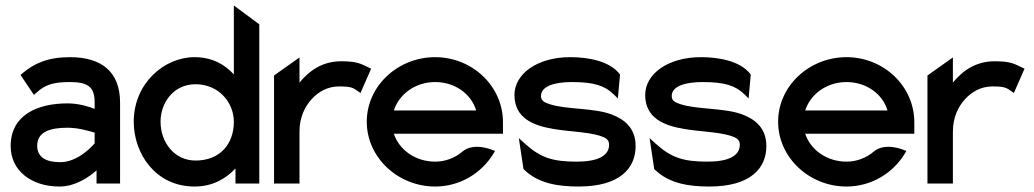

<svg xmlns="http://www.w3.org/2000/svg" viewBox="-20 -671 3782 702"><path d="M19 -137C19 -46 96 11 197 11C257 11 307 -25 333 -48V0H419V-296C419 -407 353 -462 236 -462C154 -462 105 -439 62 -403L55 -397L104 -324L113 -332C147 -363 178 -371 236 -371C301 -371 326 -353 326 -298V-273C306 -281 268 -293 227 -293C116 -293 19 -250 19 -137ZM116 -138C116 -189 163 -204 227 -204C268 -204 309 -191 326 -186V-147C316 -135 264 -78 200 -78C147 -78 116 -97 116 -138Z M469 -226C469 -108 550 11 691 11C757 11 805 -17 841 -55V0H928V-582L835 -651V-399C802 -435 756 -462 691 -462C581 -462 469 -367 469 -226ZM567 -226C567 -295 614 -363 695 -363C781 -363 835 -295 835 -226C835 -143 783 -84 695 -84C618 -84 567 -150 567 -226Z M982 0H1075V-190C1075 -241 1094 -281 1120 -309C1143 -334 1176 -355 1220 -355C1264 -355 1271 -350 1288 -338L1298 -331L1337 -420L1328 -424C1301 -437 1287 -447 1228 -447C1159 -447 1111 -413 1075 -369V-461L982 -395Z M1321 -226C1321 -95 1435 11 1571 11C1661 11 1740 -37 1784 -109L1790 -119L1780 -123C1779 -123 1713 -152 1671 -117C1644 -94 1609 -80 1571 -80C1500 -80 1440 -122 1420 -182H1819V-224C1819 -356 1707 -462 1571 -462C1435 -462 1321 -357 1321 -226ZM1420 -267C1439 -327 1499 -371 1571 -371C1643 -371 1703 -328 1721 -267Z M1861 -324C1861 -239 1930 -212 2001 -200C2056 -190 2126 -189 2172 -175C2194 -168 2207 -161 2207 -142C2207 -99 2161 -80 2089 -80C2001 -80 1956 -94 1898 -147L1877 -166L1894 -53L1896 -51C1948 0 2021 11 2095 11C2248 11 2304 -57 2304 -137C2304 -203 2263 -235 2215 -253C2150 -277 2052 -270 1990 -290C1969 -297 1958 -303 1958 -320C1958 -355 2005 -371 2071 -371C2151 -371 2191 -358 2224 -326L2239 -311L2247 -398L2245 -401C2209 -447 2133 -462 2065 -462C1943 -462 1861 -400 1861 -324Z M2339 -324C2339 -239 2408 -212 2479 -200C2534 -190 2604 -189 2650 -175C2672 -168 2685 -161 2685 -142C2685 -99 2639 -80 2567 -80C2479 -80 2434 -94 2376 -147L2355 -166L2372 -53L2374 -51C2426 0 2499 11 2573 11C2726 11 2782 -57 2782 -137C2782 -203 2741 -235 2693 -253C2628 -277 2530 -270 2468 -290C2447 -297 2436 -303 2436 -320C2436 -355 2483 -371 2549 -371C2629 -371 2669 -358 2702 -326L2717 -311L2725 -398L2723 -401C2687 -447 2611 -462 2543 -462C2421 -462 2339 -400 2339 -324Z M2825 -226C2825 -95 2939 11 3075 11C3165 11 3244 -37 3288 -109L3294 -119L3284 -123C3283 -123 3217 -152 3175 -117C3148 -94 3113 -80 3075 -80C3004 -80 2944 -122 2924 -182H3323V-224C3323 -356 3211 -462 3075 -462C2939 -462 2825 -357 2825 -226ZM2924 -267C2943 -327 3003 -371 3075 -371C3147 -371 3207 -328 3225 -267Z M3371 0H3464V-190C3464 -241 3483 -281 3509 -309C3532 -334 3565 -355 3609 -355C3653 -355 3660 -350 3677 -338L3687 -331L3726 -420L3717 -424C3690 -437 3676 -447 3617 -447C3548 -447 3500 -413 3464 -369V-461L3371 -395Z"/></svg>

Font: Charger Pro
Style: ExBd
Weight: 400
Designer: Jasper
Foundry: Cannot Into Space Fonts
Version: Version 1.09